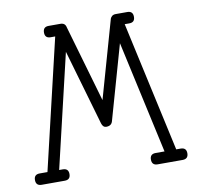

<svg xmlns="http://www.w3.org/2000/svg" viewBox="-76 -743 844 821"><g transform="rotate(-10 346.5 -333.0)"><path d="M187 -615.7H207L73.7 -50.3H40C23.4 -50.3 15.1 -42.2 15.1 -25.9C15.1 -9.3 23.4 -1 40 -1H140.1C156.7 -1 165 -9.3 165 -25.9C165 -42.2 156.7 -50.3 140.1 -50.3H124.5L240.7 -543L335.4 -215.8C339 -203.5 345.7 -197.3 355.5 -197.3C370.1 -197.3 379.2 -203.5 382.8 -215.8L474.6 -539.1L582 -50.3H543.5C526.9 -50.3 518.6 -42.2 518.6 -25.9C518.6 -9.3 526.9 -1 543.5 -1H651.9C668.5 -1 676.8 -9.3 676.8 -25.9C676.8 -42.2 668.5 -50.3 651.9 -50.3H632.8L508.8 -615.7H528.8C545.1 -615.7 553.2 -623.9 553.2 -640.1C553.2 -656.7 545.1 -665 528.8 -665H478C471.5 -665 466.1 -663.2 461.9 -659.7C457.7 -656.1 454.9 -651.5 453.6 -646L358.9 -312.5L262.7 -645C260.1 -658.4 252 -665 238.3 -665H187C170.7 -665 162.6 -656.7 162.6 -640.1C162.6 -623.9 170.7 -615.7 187 -615.7Z"/></g></svg>

Font: Nathan
Style: Regular
Weight: 400
Designer: Peter Wiegel
Foundry: Peter Wiegel
Version: Version 1.001 2009